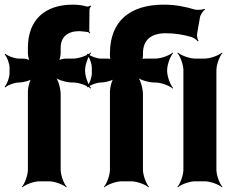

<svg xmlns="http://www.w3.org/2000/svg" viewBox="-27 -780 1013 826"><path d="M314 -646C328 -645 340 -644 351 -642C354 -642 357 -638 358 -636L361 -639C360 -641 357 -644 357 -647L358 -739C358 -743 362 -751 365 -753L362 -756C359 -754 352 -751 347 -752C329 -757 309 -760 287 -760C166 -760 93 -695 93 -574V-551C93 -540 97 -521 103 -515L106 -518C100 -524 81 -528 70 -528H54C35 -528 6 -539 -4 -549L-7 -546C3 -536 14 -507 14 -489V-465C14 -446 3 -417 -7 -407L-4 -404C6 -414 35 -425 54 -425C72 -425 104 -433 114 -443L111 -446C101 -436 93 -404 93 -386V-50C93 -26 79 11 67 24L69 26C82 14 119 0 143 0H184C208 0 245 14 258 26L260 24C248 11 234 -26 234 -50V-375C234 -399 223 -439 210 -451L208 -449C220 -436 260 -425 284 -425H289C313 -425 350 -411 363 -399L365 -401C353 -414 339 -451 339 -475V-478C339 -502 353 -539 365 -552L363 -554C350 -542 313 -528 289 -528H257C246 -528 227 -524 221 -518L224 -515C230 -521 234 -540 234 -551V-574C234 -622 265 -646 314 -646ZM687 -637C729 -637 764 -630 796 -621C806 -618 820 -608 824 -602L827 -604C823 -610 819 -625 821 -635L833 -704C835 -717 847 -734 855 -739L853 -742C845 -738 823 -736 811 -739C770 -751 730 -760 678 -760C535 -760 446 -692 446 -550V-539C446 -534 447 -524 450 -521L453 -524C450 -527 440 -528 435 -528H407C389 -528 360 -539 350 -549L347 -546C357 -536 368 -507 368 -489V-464C368 -446 357 -417 347 -407L350 -404C360 -414 389 -425 407 -425C425 -425 457 -433 467 -443L464 -446C454 -436 446 -404 446 -386V-50C446 -26 432 11 420 24L422 26C435 14 472 0 496 0H538C562 0 599 14 612 26L614 24C602 11 588 -26 588 -50V-375C588 -399 577 -439 564 -451L562 -449C574 -436 614 -425 638 -425H642C666 -425 703 -411 716 -399L718 -401C706 -414 692 -451 692 -475V-478C692 -502 706 -539 718 -552L716 -554C703 -542 666 -528 642 -528H599C594 -528 584 -527 581 -524L584 -521C587 -524 588 -534 588 -539V-550C588 -610 625 -637 687 -637ZM904 -50V-478C904 -502 918 -539 930 -552L928 -554C915 -542 878 -528 854 -528H812C788 -528 751 -542 738 -554L736 -552C748 -539 762 -502 762 -478V-50C762 -26 748 11 736 24L738 26C751 14 788 0 812 0H854C878 0 915 14 928 26L930 24C918 11 904 -26 904 -50Z"/></svg>

Font: Asimov
Style: Edge
Weight: 500
Designer: Google
Version: Version 2.000980: 2014